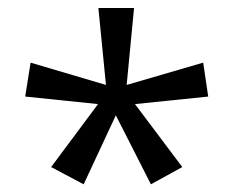

<svg xmlns="http://www.w3.org/2000/svg" viewBox="-20 -780 591 484"><path d="M317.9 -759.8 299.3 -565.9 492.2 -622.1 504.9 -536.6 320.3 -517.6 439.5 -358.9 360.4 -315.4 272 -489.3 190.9 -315.4 108.9 -358.9 227.1 -517.6 43.5 -536.6 57.1 -622.1 247.1 -565.9 228 -759.8Z"/></svg>

Font: Open Sans
Style: Regular
Weight: 400
Designer: Monotype Design Team
Foundry: Monotype Imaging Inc.
Version: Version 3.000; ttfautohint (v1.8.4)